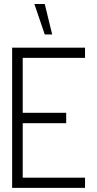

<svg xmlns="http://www.w3.org/2000/svg" viewBox="-20 -916 474 936"><path d="M147.5 -896.5H198.2L234.4 -748H198.2ZM39.1 0V-683.6H394.5V-633.8H90.8V-366.2H302.7V-315.4H90.8V-49.8H394.5V0Z"/></svg>

Font: Post No Bills Colombo
Style: Regular
Weight: 400
Designer: Kosala Senevirathne, Siva Puranthara, Lasantha Premarathna, Tharique Azeez
Foundry: Mooniak
Version: Version 1.220 ; ttfautohint (v1.6)